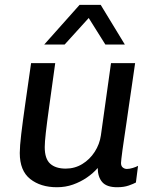

<svg xmlns="http://www.w3.org/2000/svg" viewBox="-20 -776 656 806"><path d="M219.2 10Q150.5 10 106.8 -24.6Q63 -59.2 63 -133.8Q63 -161.5 69.1 -212.9Q75.2 -264.2 85.9 -339.1Q96.5 -414 110.5 -511H211.8Q196.8 -402.2 186.9 -331.4Q177 -260.5 172.4 -219.5Q167.8 -178.5 167.8 -158.5Q167.8 -109.5 190.6 -88.9Q213.5 -68.2 255.8 -68.2Q294 -68.2 325.4 -87.4Q356.8 -106.5 377.5 -138.5Q398.2 -170.5 403.5 -207.5L446 -511H547.2Q540.5 -463.8 534 -419.5Q527.5 -375.2 521.6 -335.1Q515.8 -295 510.8 -260Q505.8 -225 501.4 -196.2Q497 -167.5 494.1 -145.8Q491.2 -124 489.6 -110.1Q488 -96.2 488 -91.8Q488 -78.8 495.6 -72.8Q503.2 -66.8 512.5 -66.8Q523.5 -66.8 537.2 -70.9Q551 -75 559.5 -79.8L550.5 -9.8Q541 -4.5 520.5 2.8Q500 10 471.8 10Q427.8 10 409.1 -11.6Q390.5 -33.2 390.2 -70.8Q371.5 -49 344.9 -30.8Q318.2 -12.5 286.5 -1.2Q254.8 10 219.2 10ZM165.8 -589.2 314 -755.5H402.8L504 -589.2H422.2L327 -741H389.2L251.5 -589.2Z"/></svg>

Font: Chivo Medium
Style: Italic
Weight: 500
Italic angle: -8.05°
Designer: Hector Gatti
Foundry: Omnibus-Type
Version: Version 2.002